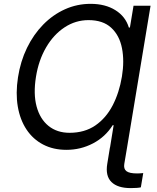

<svg xmlns="http://www.w3.org/2000/svg" viewBox="-20 -757 803 985"><path d="M752.4 -727.5 631.8 0H544.4L563 -114.7H558.1Q520.5 -54.7 457.3 -21.5Q394 11.7 320.8 11.7Q253.4 11.7 201.4 -15.4Q149.4 -42.5 116.2 -92.3Q83 -142.1 71.3 -210.2Q59.6 -278.3 72.3 -360.4Q85 -442.4 118.4 -511.2Q151.9 -580.1 201.7 -630.9Q251.5 -681.6 313.5 -709.5Q375.5 -737.3 444.8 -737.3Q520 -737.3 572 -704.8Q624 -672.4 641.1 -615.7H646.5L665 -727.5ZM336.9 -75.7Q414.1 -75.7 469 -113.3Q523.9 -150.9 557.9 -216.3Q591.8 -281.7 605.5 -364.3Q618.7 -444.3 605.7 -510Q592.8 -575.7 550.5 -614.7Q508.3 -653.8 434.1 -653.8Q367.7 -653.8 311.3 -616.7Q254.9 -579.6 216.6 -513.9Q178.2 -448.2 164.6 -363.3Q150.4 -275.4 167.7 -210.9Q185.1 -146.5 228.8 -111.1Q272.5 -75.7 336.9 -75.7ZM650.4 208Q583.5 208 551.8 176.8Q520 145.5 530.3 83.5L543.9 0H631.8L617.7 83.5Q613.3 109.4 628.7 121.1Q644 132.8 683.1 132.8Q689.5 132.8 698.2 132.3Q707 131.8 714.8 130.9L702.6 204.1Q694.3 206.1 680.7 207Q667 208 650.4 208Z"/></svg>

Font: Inter 16pt
Style: Italic
Weight: 400
Italic angle: -9.3988°
Version: Version 4.001;git-66647c0bb